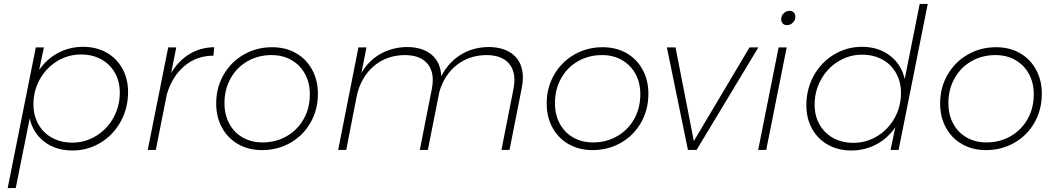

<svg xmlns="http://www.w3.org/2000/svg" viewBox="-20 -762 5365 976"><path d="M631 -294Q631 -212 593.5 -144Q556 -76 491 -36.5Q426 3 349 3Q264 3 206 -41Q148 -85 131 -160L60 194H19L162 -521H203L179 -406Q217 -462 275.5 -493Q334 -524 402 -524Q469 -524 521 -495Q573 -466 602 -413.5Q631 -361 631 -294ZM150 -232Q150 -175 175 -130.5Q200 -86 245 -61.5Q290 -37 348 -37Q413 -37 468.5 -71Q524 -105 556.5 -163.5Q589 -222 589 -291Q589 -348 564 -392Q539 -436 494.5 -460.5Q450 -485 392 -485Q326 -485 270.5 -451Q215 -417 182.5 -359Q150 -301 150 -232Z M1069 -522 1065 -479Q980 -479 917.5 -426.5Q855 -374 828 -282L772 0H731L835 -521H876L850 -391Q887 -453 943 -487Q999 -521 1069 -522Z M1596 -286Q1596 -204 1558.5 -138.5Q1521 -73 1456 -36Q1391 1 1312 1Q1244 1 1191 -29Q1138 -59 1108.5 -113Q1079 -167 1079 -236Q1079 -317 1117 -382.5Q1155 -448 1220 -485Q1285 -522 1363 -522Q1432 -522 1484.5 -492Q1537 -462 1566.5 -408Q1596 -354 1596 -286ZM1121 -238Q1121 -179 1145.5 -133.5Q1170 -88 1214 -63Q1258 -38 1315 -38Q1382 -38 1437 -69.5Q1492 -101 1523.5 -156.5Q1555 -212 1555 -283Q1555 -341 1530.5 -386Q1506 -431 1462 -456.5Q1418 -482 1360 -482Q1293 -482 1238.5 -451Q1184 -420 1152.5 -364Q1121 -308 1121 -238Z M2638 -367Q2638 -342 2632 -313L2570 0H2529L2590 -309Q2595 -336 2595 -355Q2595 -415 2558 -448.5Q2521 -482 2452 -482Q2364 -481 2300.5 -430.5Q2237 -380 2213 -293L2155 0H2114L2175 -309Q2180 -336 2180 -355Q2180 -415 2143 -448.5Q2106 -482 2037 -482Q1943 -481 1878 -424Q1813 -367 1793 -272L1740 0H1699L1802 -521H1843L1817 -391Q1854 -454 1913 -487.5Q1972 -521 2046 -523Q2128 -523 2174 -484Q2220 -445 2223 -375Q2261 -446 2321.5 -483.5Q2382 -521 2461 -523Q2545 -523 2591.5 -482Q2638 -441 2638 -367Z M3276 -286Q3276 -204 3238.5 -138.5Q3201 -73 3136 -36Q3071 1 2992 1Q2924 1 2871 -29Q2818 -59 2788.5 -113Q2759 -167 2759 -236Q2759 -317 2797 -382.5Q2835 -448 2900 -485Q2965 -522 3043 -522Q3112 -522 3164.5 -492Q3217 -462 3246.5 -408Q3276 -354 3276 -286ZM2801 -238Q2801 -179 2825.5 -133.5Q2850 -88 2894 -63Q2938 -38 2995 -38Q3062 -38 3117 -69.5Q3172 -101 3203.5 -156.5Q3235 -212 3235 -283Q3235 -341 3210.5 -386Q3186 -431 3142 -456.5Q3098 -482 3040 -482Q2973 -482 2918.5 -451Q2864 -420 2832.5 -364Q2801 -308 2801 -238Z M3835 -521 3521 0H3477L3370 -521H3414L3507 -45L3790 -521Z M4023 -677Q4023 -659 4010 -646.5Q3997 -634 3980 -634Q3967 -634 3959 -642.5Q3951 -651 3951 -665Q3951 -682 3964 -694.5Q3977 -707 3994 -707Q4007 -707 4015 -698.5Q4023 -690 4023 -677ZM3979 -521 3875 0H3834L3938 -521Z M4079 -227Q4079 -309 4116.5 -377Q4154 -445 4219 -484.5Q4284 -524 4361 -524Q4445 -524 4503.5 -479.5Q4562 -435 4579 -360L4655 -742H4696L4548 0H4507L4531 -115Q4493 -59 4434.5 -28Q4376 3 4308 3Q4241 3 4189 -26Q4137 -55 4108 -107.5Q4079 -160 4079 -227ZM4560 -289Q4560 -346 4535 -390.5Q4510 -435 4465 -459.5Q4420 -484 4362 -484Q4297 -484 4241.5 -450Q4186 -416 4153.5 -357.5Q4121 -299 4121 -230Q4121 -173 4146 -129Q4171 -85 4215.5 -60.5Q4260 -36 4318 -36Q4384 -36 4439.5 -70Q4495 -104 4527.5 -162Q4560 -220 4560 -289Z M5276 -286Q5276 -204 5238.5 -138.5Q5201 -73 5136 -36Q5071 1 4992 1Q4924 1 4871 -29Q4818 -59 4788.5 -113Q4759 -167 4759 -236Q4759 -317 4797 -382.5Q4835 -448 4900 -485Q4965 -522 5043 -522Q5112 -522 5164.5 -492Q5217 -462 5246.5 -408Q5276 -354 5276 -286ZM4801 -238Q4801 -179 4825.5 -133.5Q4850 -88 4894 -63Q4938 -38 4995 -38Q5062 -38 5117 -69.5Q5172 -101 5203.5 -156.5Q5235 -212 5235 -283Q5235 -341 5210.5 -386Q5186 -431 5142 -456.5Q5098 -482 5040 -482Q4973 -482 4918.5 -451Q4864 -420 4832.5 -364Q4801 -308 4801 -238Z"/></svg>

Font: TypoPRO Montserrat
Style: Italic
Weight: 275
Italic angle: -11.3°
Designer: Julieta Ulanovsky
Foundry: Julieta Ulanovsky
Version: Version 6.001